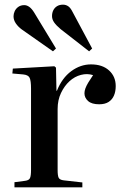

<svg xmlns="http://www.w3.org/2000/svg" viewBox="-20 -803 529 823"><path d="M42 0V-22L88 -28Q104 -30 108.5 -39.5Q113 -49 113 -75V-423Q113 -457 107 -469.5Q101 -482 79 -484L33 -488L35 -509L213 -519L220 -513L222 -414H224Q246 -469 285.5 -498Q325 -527 370 -527Q419 -527 447.5 -501Q476 -475 476 -434Q476 -411 468.5 -393.5Q461 -376 445.5 -366Q430 -356 405 -356Q373 -356 357.5 -370Q342 -384 342 -403Q342 -413 346 -424Q350 -435 358 -448.5Q366 -462 379 -481Q354 -489 327 -482Q300 -475 278 -455Q256 -435 241.5 -404.5Q227 -374 227 -336V-74Q227 -50 231.5 -41Q236 -32 253 -30L333 -21V0ZM207 -583 73 -677Q58 -688 48 -702.5Q38 -717 38 -733Q38 -744 43 -755Q48 -766 58.5 -773.5Q69 -781 84 -781Q95 -781 105.5 -773.5Q116 -766 126 -750L220 -595ZM362 -583 240 -678Q221 -694 212 -707Q203 -720 203 -734Q203 -748 208.5 -759Q214 -770 224.5 -776.5Q235 -783 250 -783Q262 -783 272 -776.5Q282 -770 291 -752L375 -595Z"/></svg>

Font: Literata 60pt Medium
Style: Regular
Weight: 500
Designer: Latin by Veronika Burian and Jose Scaglione. Greek by Irene Vlachou. Cyrillic by Vera Evstafieva.
Foundry: TypeTogether
Version: Version 3.103;gftools[0.9.29]